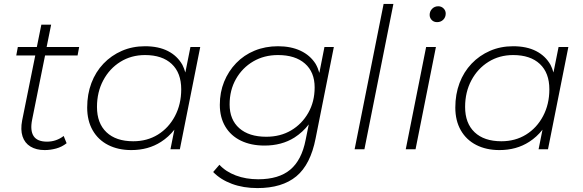

<svg xmlns="http://www.w3.org/2000/svg" viewBox="-20 -762 2974 980"><path d="M208 4Q165 4 135.5 -14Q106 -32 95 -66Q84 -100 93 -147L160 -479H63L71 -522H168L191 -636H241L218 -522H384L376 -479H210L144 -151Q133 -96 151.5 -67.5Q170 -39 220 -39Q244 -39 265.5 -46.5Q287 -54 305 -68L320 -31Q296 -12 266.5 -4Q237 4 208 4Z M650 4Q583 4 532 -22Q481 -48 453 -97Q425 -146 425 -213Q425 -281 446.5 -338Q468 -395 508 -437Q548 -479 602 -502.5Q656 -526 720 -526Q789 -526 837 -501.5Q885 -477 911 -431Q920 -413 926 -392L952 -522H1002L898 0H850L870 -100Q841 -63 802 -38Q737 4 650 4ZM660 -41Q731 -41 786 -75Q841 -109 873 -169.5Q905 -230 905 -306Q905 -390 856.5 -435.5Q808 -481 720 -481Q650 -481 594.5 -446.5Q539 -412 507 -352Q475 -292 475 -216Q475 -133 523.5 -87Q572 -41 660 -41Z M1294 198Q1222 198 1164 176.5Q1106 155 1068 116L1100 79Q1132 114 1183.5 133.5Q1235 153 1298 153Q1403 153 1461.5 104Q1520 55 1540 -48L1556 -127Q1525 -87 1483 -60Q1418 -19 1330 -19Q1261 -19 1209.5 -44Q1158 -69 1130 -116Q1102 -163 1102 -227Q1102 -291 1124 -345Q1146 -399 1185.5 -440Q1225 -481 1279.5 -503.5Q1334 -526 1399 -526Q1465 -526 1514 -503Q1563 -480 1591 -436Q1603 -415 1610 -390L1636 -522H1684L1591 -56Q1565 78 1492.5 138Q1420 198 1294 198ZM1339 -64Q1411 -64 1466 -96.5Q1521 -129 1553.5 -186Q1586 -243 1586 -316Q1586 -394 1536.5 -437.5Q1487 -481 1399 -481Q1328 -481 1272.5 -448.5Q1217 -416 1184.5 -359Q1152 -302 1152 -229Q1152 -151 1201.5 -107.5Q1251 -64 1339 -64Z M1790 0 1938 -742H1988L1840 0Z M2051 0 2155 -522H2205L2101 0ZM2211 -649Q2194 -649 2183.5 -660Q2173 -671 2173 -686Q2173 -704 2185.5 -717Q2198 -730 2217 -730Q2233 -730 2244 -719Q2255 -708 2255 -693Q2255 -674 2242.5 -661.5Q2230 -649 2211 -649Z M2529 4Q2462 4 2411 -22Q2360 -48 2332 -97Q2304 -146 2304 -213Q2304 -281 2325.5 -338Q2347 -395 2387 -437Q2427 -479 2481 -502.5Q2535 -526 2599 -526Q2668 -526 2716 -501.5Q2764 -477 2790 -431Q2799 -413 2805 -392L2831 -522H2881L2777 0H2729L2749 -100Q2720 -63 2681 -38Q2616 4 2529 4ZM2539 -41Q2610 -41 2665 -75Q2720 -109 2752 -169.5Q2784 -230 2784 -306Q2784 -390 2735.5 -435.5Q2687 -481 2599 -481Q2529 -481 2473.5 -446.5Q2418 -412 2386 -352Q2354 -292 2354 -216Q2354 -133 2402.5 -87Q2451 -41 2539 -41Z"/></svg>

Font: Montserrat Thin Light
Style: Italic
Weight: 300
Italic angle: -11.3°
Version: Version 9.000